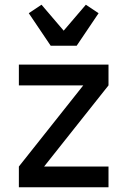

<svg xmlns="http://www.w3.org/2000/svg" viewBox="-20 -794 540 814"><path d="M60 0V-88L333 -432H60V-520H440V-432L167 -88H440V0ZM195 -600 102 -738 156 -774 250 -664 344 -774 398 -738 305 -600Z"/></svg>

Font: Iosevka Semibold
Style: Regular
Weight: 600
Monospace: yes
Designer: Belleve Invis
Foundry: Belleve Invis
Version: Version 33.2.3; ttfautohint (v1.8.4)